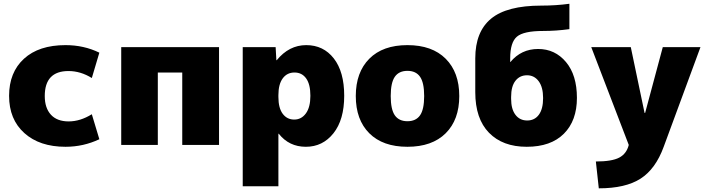

<svg xmlns="http://www.w3.org/2000/svg" viewBox="-20 -770 3764 1020"><path d="M328.1 -530.3Q425.8 -530.3 507.8 -490.2L467.8 -355.5Q408.2 -392.6 343.8 -392.6Q217.8 -392.6 217.8 -259.8Q217.8 -196.3 250.5 -160.6Q283.2 -125 344.7 -125Q406.2 -125 467.8 -163.1L507.8 -30.3Q422.9 9.8 328.1 9.8Q190.4 9.8 109.4 -63Q28.3 -135.7 28.3 -260.7Q28.3 -385.7 107.4 -458Q186.5 -530.3 328.1 -530.3Z M624 0V-519.5H1143.6V0H948.2V-384.8H818.4V0Z M1269.5 219.7V-519.5H1444.3L1448.2 -450.2H1450.2Q1515.6 -530.3 1606.9 -530.3Q1698.2 -530.3 1753.4 -459.5Q1808.6 -388.7 1808.6 -261.2Q1808.6 -133.8 1751.5 -62Q1694.3 9.8 1605 9.8Q1515.6 9.8 1460.9 -59.6H1459V219.7ZM1459 -254.9Q1459 -196.3 1481.9 -165.5Q1504.9 -134.8 1543 -134.8Q1581.1 -134.8 1605 -167.5Q1628.9 -200.2 1628.9 -261.2Q1628.9 -322.3 1606.4 -353.5Q1584 -384.8 1544.4 -384.8Q1504.9 -384.8 1481.9 -353.5Q1459 -322.3 1459 -264.6Z M1941.9 -62Q1870.1 -133.8 1870.1 -259.8Q1870.1 -385.7 1941.9 -458Q2013.7 -530.3 2144.5 -530.3Q2275.4 -530.3 2347.7 -458Q2419.9 -385.7 2419.9 -259.8Q2419.9 -133.8 2347.7 -62Q2275.4 9.8 2144.5 9.8Q2013.7 9.8 1941.9 -62ZM2077.6 -362.3Q2055.7 -331.1 2055.7 -259.8Q2055.7 -188.5 2077.6 -157.2Q2099.6 -126 2144.5 -126Q2189.5 -126 2211.4 -157.2Q2233.4 -188.5 2233.4 -259.8Q2233.4 -331.1 2211.4 -362.3Q2189.5 -393.6 2144.5 -393.6Q2099.6 -393.6 2077.6 -362.3Z M2504.9 -280.3V-460Q2504.9 -601.6 2588.9 -670.9Q2672.9 -740.2 2855.5 -740.2Q2933.6 -740.2 3004.9 -750V-615.2Q2934.6 -605.5 2865.2 -605.5Q2761.7 -605.5 2726.1 -575.2Q2690.4 -544.9 2690.4 -460V-440.4H2691.4Q2749 -509.8 2838.9 -509.8Q2928.7 -509.8 2986.8 -440.4Q3044.9 -371.1 3044.9 -250Q3044.9 -128.9 2975.6 -59.6Q2906.2 9.8 2778.3 9.8Q2650.4 9.8 2577.6 -64.9Q2504.9 -139.6 2504.9 -280.3ZM2695.3 -245.1Q2695.3 -190.4 2718.3 -160.2Q2741.2 -129.9 2780.8 -129.9Q2820.3 -129.9 2842.8 -160.6Q2865.2 -191.4 2865.2 -249Q2865.2 -306.6 2841.8 -338.4Q2818.4 -370.1 2779.8 -370.1Q2741.2 -370.1 2718.3 -340.8Q2695.3 -311.5 2695.3 -254.9Z M3121.1 -519.5H3331.1L3404.3 -169.9H3407.2L3501 -519.5H3701.2L3505.9 9.8Q3462.9 127.9 3382.8 179.2Q3302.7 230.5 3161.1 230.5L3145.5 87.9Q3230.5 87.9 3269.5 67.4Q3308.6 46.9 3320.3 0Z"/></svg>

Font: GenEi M Gothic v2 Black
Style: Regular
Weight: 900
Version: Version 2.0